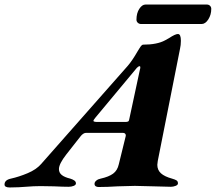

<svg xmlns="http://www.w3.org/2000/svg" viewBox="-88 -822 952 847"><path d="M-68 -8Q-68 -28 -40 -34Q-4 -42 34 -58Q72 -74 93 -98L476 -532Q497 -557 518 -594Q520 -597 526 -607Q532 -617 536 -621Q540 -625 543 -625Q605 -625 640 -644L658 -654Q685 -672 697 -672Q710 -672 710 -642Q710 -623 706 -606L608 -112Q606 -100 606 -95Q606 -72 622 -57.5Q638 -43 671 -34Q685 -30 691 -26Q697 -22 697 -13Q697 -6 686.5 -2Q676 2 666 2Q645 2 589 0Q531 -2 507 -2Q487 -2 431 0Q385 3 347 3Q339 3 334 -0.5Q329 -4 329 -11Q329 -19 337 -25.5Q345 -32 356 -34Q392 -42 411 -56Q430 -70 436 -97L466 -219Q467 -221 467 -224Q467 -236 453 -236H292Q279 -236 266 -219L204 -140Q172 -99 172 -76Q172 -60 184.5 -50Q197 -40 222 -34Q232 -31 239.5 -26Q247 -21 247 -13Q247 -6 237 -2Q227 2 215 2Q192 2 150 0L91 -1Q61 -1 25 2Q12 3 -5.5 4Q-23 5 -45 5Q-68 5 -68 -8ZM465 -284Q473 -284 477 -286Q481 -288 482 -295L529 -514Q531 -520 531 -525Q531 -530 528 -530Q523 -530 516 -523L332 -302Q324 -292 324 -289Q324 -284 342 -284ZM514 -735Q514 -764 526.5 -783Q539 -802 554 -802H824Q833 -802 838.5 -796.5Q844 -791 844 -783Q844 -757 831 -736.5Q818 -716 801 -716H535Q526 -716 520 -721.5Q514 -727 514 -735Z"/></svg>

Font: EB Garamond ExtraBold
Style: Italic
Weight: 800
Italic angle: -17.2°
Designer: Georg Duffner and Octavio Pardo
Foundry: Georg Duffner
Version: Version 1.000